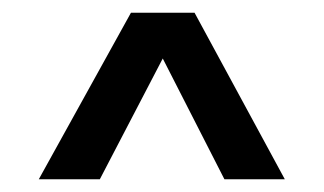

<svg xmlns="http://www.w3.org/2000/svg" viewBox="-20 -614 510 302"><path d="M137 -332H41L186 -594H286L428 -332H333L236 -522Z"/></svg>

Font: Hind Jalandhar Medium
Style: Regular
Weight: 500
Designer: Namrata Goyal
Foundry: Indian Type Foundry
Version: Version 0.702;PS 1.0;hotconv 1.0.81;makeotf.lib2.5.63406